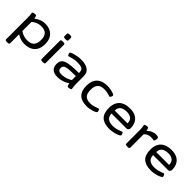

<svg xmlns="http://www.w3.org/2000/svg" viewBox="234 -2010 3522 3522"><g transform="rotate(45 1995.0 -248.5)"><path d="M138 207Q113 207 103 200.5Q93 194 93 182V-366Q93 -408 90.5 -434Q88 -460 85.5 -475Q83 -490 83 -498Q83 -504 91.5 -509Q100 -514 112 -517Q124 -520 136.5 -521Q149 -522 157 -522Q167 -522 172.5 -515.5Q178 -509 182.5 -493.5Q187 -478 192 -451Q222 -477 256 -494.5Q290 -512 326.5 -521Q363 -530 398 -530Q482 -530 541.5 -498.5Q601 -467 632 -407.5Q663 -348 663 -261Q663 -174 630.5 -114.5Q598 -55 536 -24Q474 7 383 7Q351 7 317 -1Q283 -9 252 -22.5Q221 -36 197 -53V182Q197 194 187 200.5Q177 207 152 207ZM378 -78Q468 -78 512 -122.5Q556 -167 556 -261Q556 -357 513.5 -401Q471 -445 381 -445Q328 -445 280.5 -426Q233 -407 197 -372V-136Q230 -110 279 -94Q328 -78 378 -78Z M855 2Q830 2 820 -4.5Q810 -11 810 -23V-500Q810 -512 820 -518.5Q830 -525 855 -525H869Q894 -525 904 -518.5Q914 -512 914 -500V-23Q914 -11 904 -4.5Q894 2 869 2ZM863 -589Q834 -589 822 -595.5Q810 -602 810 -614V-679Q810 -691 822 -697.5Q834 -704 863 -704Q891 -704 903 -697.5Q915 -691 915 -679V-614Q915 -602 903 -595.5Q891 -589 863 -589Z M1244 7Q1157 7 1111.5 -34Q1066 -75 1066 -153Q1066 -204 1085.5 -237Q1105 -270 1151.5 -289.5Q1198 -309 1277.5 -317Q1357 -325 1475 -325V-341Q1475 -380 1460.5 -402.5Q1446 -425 1412.5 -435Q1379 -445 1320 -445Q1267 -445 1224.5 -435.5Q1182 -426 1155 -416.5Q1128 -407 1120 -407Q1114 -407 1109 -413.5Q1104 -420 1099.5 -429.5Q1095 -439 1092.5 -448.5Q1090 -458 1090 -464Q1090 -474 1112 -485Q1134 -496 1169 -506Q1204 -516 1246 -523Q1288 -530 1328 -530Q1395 -530 1443 -517Q1491 -504 1521.5 -479.5Q1552 -455 1565.5 -420.5Q1579 -386 1579 -343V-158Q1579 -116 1582 -88.5Q1585 -61 1588 -46.5Q1591 -32 1591 -26Q1591 -18 1582 -13Q1573 -8 1560.5 -5Q1548 -2 1536.5 -1Q1525 0 1519 0Q1508 0 1502 -7Q1496 -14 1492 -29.5Q1488 -45 1483 -69Q1451 -45 1412.5 -28Q1374 -11 1331.5 -2Q1289 7 1244 7ZM1257 -79Q1296 -79 1334 -86.5Q1372 -94 1408.5 -108Q1445 -122 1475 -143V-246Q1380 -246 1320 -242Q1260 -238 1228.5 -227.5Q1197 -217 1185 -199.5Q1173 -182 1173 -155Q1173 -117 1194 -98Q1215 -79 1257 -79Z M2009 7Q1870 7 1803 -59.5Q1736 -126 1736 -259Q1736 -390 1807 -460Q1878 -530 2015 -530Q2048 -530 2082.5 -525Q2117 -520 2146 -511.5Q2175 -503 2192.5 -493Q2210 -483 2210 -473Q2210 -464 2205 -450.5Q2200 -437 2193 -426.5Q2186 -416 2178 -416Q2170 -416 2148.5 -423.5Q2127 -431 2092.5 -438Q2058 -445 2011 -445Q1926 -445 1884.5 -399.5Q1843 -354 1843 -261Q1843 -165 1883 -121.5Q1923 -78 2013 -78Q2061 -78 2098.5 -89Q2136 -100 2161.5 -110.5Q2187 -121 2194 -121Q2202 -121 2208.5 -110.5Q2215 -100 2219.5 -87Q2224 -74 2224 -65Q2224 -55 2203.5 -42Q2183 -29 2150.5 -18.5Q2118 -8 2081 -0.5Q2044 7 2009 7Z M2591 7Q2452 7 2384 -58Q2316 -123 2316 -259Q2316 -350 2349.5 -410Q2383 -470 2446.5 -500Q2510 -530 2601 -530Q2690 -530 2747.5 -498.5Q2805 -467 2834 -410Q2863 -353 2863 -274Q2863 -264 2856 -252Q2849 -240 2839 -231.5Q2829 -223 2818 -223H2423Q2426 -150 2467.5 -114Q2509 -78 2595 -78Q2654 -78 2697.5 -90Q2741 -102 2768 -114Q2795 -126 2803 -126Q2811 -126 2817.5 -115.5Q2824 -105 2829 -92Q2834 -79 2834 -71Q2834 -60 2812 -46.5Q2790 -33 2754 -21Q2718 -9 2675.5 -1Q2633 7 2591 7ZM2425 -303H2759Q2759 -372 2718.5 -408.5Q2678 -445 2599 -445Q2542 -445 2503.5 -428.5Q2465 -412 2445.5 -381Q2426 -350 2425 -303Z M3050 2Q3025 2 3015 -4.5Q3005 -11 3005 -23V-365Q3005 -407 3002 -433.5Q2999 -460 2996 -475Q2993 -490 2993 -494Q2993 -502 3002 -507.5Q3011 -513 3023.5 -515.5Q3036 -518 3047.5 -519.5Q3059 -521 3065 -521Q3076 -521 3082 -513.5Q3088 -506 3092.5 -490.5Q3097 -475 3102 -449Q3121 -473 3149 -490.5Q3177 -508 3209 -519Q3241 -530 3272 -530Q3311 -530 3327 -521Q3343 -512 3343 -494Q3343 -484 3341.5 -471.5Q3340 -459 3336.5 -447.5Q3333 -436 3328.5 -428.5Q3324 -421 3316 -421Q3303 -421 3289.5 -425Q3276 -429 3243 -429Q3201 -429 3164.5 -412Q3128 -395 3109 -369V-23Q3109 -11 3099 -4.5Q3089 2 3064 2Z M3669 7Q3530 7 3462 -58Q3394 -123 3394 -259Q3394 -350 3427.5 -410Q3461 -470 3524.5 -500Q3588 -530 3679 -530Q3768 -530 3825.5 -498.5Q3883 -467 3912 -410Q3941 -353 3941 -274Q3941 -264 3934 -252Q3927 -240 3917 -231.5Q3907 -223 3896 -223H3501Q3504 -150 3545.5 -114Q3587 -78 3673 -78Q3732 -78 3775.5 -90Q3819 -102 3846 -114Q3873 -126 3881 -126Q3889 -126 3895.5 -115.5Q3902 -105 3907 -92Q3912 -79 3912 -71Q3912 -60 3890 -46.5Q3868 -33 3832 -21Q3796 -9 3753.5 -1Q3711 7 3669 7ZM3503 -303H3837Q3837 -372 3796.5 -408.5Q3756 -445 3677 -445Q3620 -445 3581.5 -428.5Q3543 -412 3523.5 -381Q3504 -350 3503 -303Z"/></g></svg>

Font: Asap Expanded Medium
Style: Regular
Weight: 500
Width: 7
Designer: Pablo Cosgaya
Foundry: Omnibus-Type
Version: Version 3.001